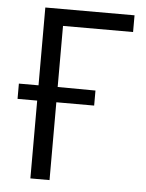

<svg xmlns="http://www.w3.org/2000/svg" viewBox="-51 -747 598 789"><g transform="rotate(5 247.5 -352.5)"><path d="M104 0V-321H23V-384H104V-705H472V-636H183V-384L339 -383V-321H183V0Z"/></g></svg>

Font: Nunito Sans 10pt Condensed
Style: Regular
Weight: 400
Width: 3
Designer: Vernon Adams
Foundry: Vernon Adams
Version: Version 3.101;gftools[0.9.27]